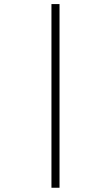

<svg xmlns="http://www.w3.org/2000/svg" viewBox="-20 -844 540 931"><path d="M268.6 -824.2V66.4H229.5V-824.2Z"/></svg>

Font: BabelStone Sani Yi
Style: Regular
Weight: 400
Designer: Andrew West
Foundry: BabelStone
Version: Version 1.00 November 22, 2015, initial release